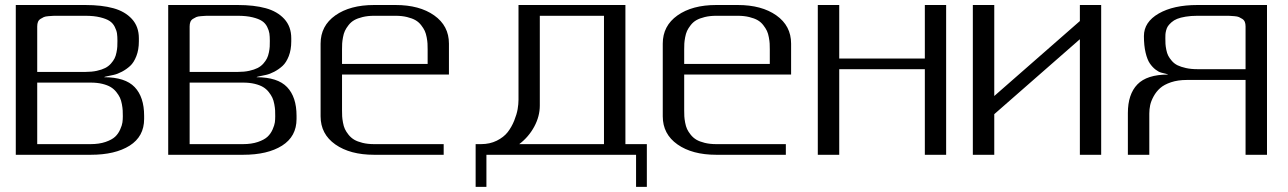

<svg xmlns="http://www.w3.org/2000/svg" viewBox="-20 -603 5018 748"><path d="M125 -281.2V-41.5H332.5Q366.2 -41.5 391.1 -50Q416 -58.6 428.5 -70.3Q440.9 -82 448.2 -98.6Q455.6 -115.2 457 -126.2Q458.5 -137.2 458.5 -149.9Q458.5 -163.1 458 -172.9Q457.5 -182.6 454.8 -197.3Q452.1 -211.9 447.3 -222.4Q442.4 -232.9 433.1 -244.6Q423.8 -256.3 411.1 -263.9Q398.4 -271.5 378.4 -276.4Q358.4 -281.2 333.5 -281.2ZM125 -322.8H312.5Q337.4 -322.8 357.2 -327.1Q377 -331.5 389.9 -338.1Q402.8 -344.7 412.1 -355.2Q421.4 -365.7 426.3 -375.5Q431.2 -385.3 433.8 -398.7Q436.5 -412.1 437 -421.4Q437.5 -430.7 437.5 -443.8Q437.5 -460.9 435.8 -472.7Q434.1 -484.4 427 -498.5Q419.9 -512.7 407 -521.2Q394 -529.8 370.1 -535.6Q346.2 -541.5 312.5 -541.5H208.5Q194.3 -541.5 187.3 -541.3Q180.2 -541 168.5 -540Q156.7 -539.1 150.6 -536.4Q144.5 -533.7 137.7 -529.3Q130.9 -524.9 127.9 -517.6Q125 -510.3 125 -500ZM41.5 -583.5H312.5Q376.5 -583.5 421.6 -571Q466.8 -558.6 493.9 -529.1Q521 -499.5 521 -454.1V-441.9Q521 -409.2 511.2 -384.3Q501.5 -359.4 487.1 -346.2Q472.7 -333 455.1 -323.7Q437.5 -314.5 422.9 -311.3Q408.2 -308.1 397.2 -305.9Q386.2 -303.7 385.3 -302.2Q467.8 -302.2 504.6 -263.7Q541.5 -225.1 541.5 -151.9V-139.6Q541.5 -71.3 485.1 -35.6Q428.7 0 333.5 0H41.5V-302.2Z M718.8 -281.2V-41.5H926.3Q960 -41.5 984.9 -50Q1009.8 -58.6 1022.2 -70.3Q1034.7 -82 1042 -98.6Q1049.3 -115.2 1050.8 -126.2Q1052.2 -137.2 1052.2 -149.9Q1052.2 -163.1 1051.8 -172.9Q1051.3 -182.6 1048.6 -197.3Q1045.9 -211.9 1041 -222.4Q1036.1 -232.9 1026.9 -244.6Q1017.6 -256.3 1004.9 -263.9Q992.2 -271.5 972.2 -276.4Q952.1 -281.2 927.2 -281.2ZM718.8 -322.8H906.2Q931.2 -322.8 950.9 -327.1Q970.7 -331.5 983.6 -338.1Q996.6 -344.7 1005.9 -355.2Q1015.1 -365.7 1020 -375.5Q1024.9 -385.3 1027.6 -398.7Q1030.3 -412.1 1030.8 -421.4Q1031.2 -430.7 1031.2 -443.8Q1031.2 -460.9 1029.5 -472.7Q1027.8 -484.4 1020.8 -498.5Q1013.7 -512.7 1000.7 -521.2Q987.8 -529.8 963.9 -535.6Q939.9 -541.5 906.2 -541.5H802.2Q788.1 -541.5 781 -541.3Q773.9 -541 762.2 -540Q750.5 -539.1 744.4 -536.4Q738.3 -533.7 731.4 -529.3Q724.6 -524.9 721.7 -517.6Q718.8 -510.3 718.8 -500ZM635.3 -583.5H906.2Q970.2 -583.5 1015.4 -571Q1060.5 -558.6 1087.6 -529.1Q1114.7 -499.5 1114.7 -454.1V-441.9Q1114.7 -409.2 1105 -384.3Q1095.2 -359.4 1080.8 -346.2Q1066.4 -333 1048.8 -323.7Q1031.2 -314.5 1016.6 -311.3Q1002 -308.1 991 -305.9Q980 -303.7 979 -302.2Q1061.5 -302.2 1098.4 -263.7Q1135.3 -225.1 1135.3 -151.9V-139.6Q1135.3 -71.3 1078.9 -35.6Q1022.5 0 927.2 0H635.3V-302.2Z M1729 -312.5H1312.5V-172.9Q1312.5 -159.7 1313 -149.9Q1313.5 -140.1 1316.2 -125.5Q1318.8 -110.8 1323.7 -100.3Q1328.6 -89.8 1337.9 -78.1Q1347.2 -66.4 1359.9 -58.8Q1372.6 -51.3 1392.6 -46.4Q1412.6 -41.5 1437.5 -41.5H1708.5V0H1437.5Q1343.8 0 1286.4 -40.3Q1229 -80.6 1229 -149.9V-433.1Q1229 -502.4 1286.4 -543Q1343.8 -583.5 1437.5 -583.5H1521Q1614.3 -583.5 1671.6 -543Q1729 -502.4 1729 -433.1ZM1312.5 -354H1646V-410.6Q1646 -423.8 1645.5 -433.3Q1645 -442.9 1642.3 -457.5Q1639.6 -472.2 1634.8 -482.7Q1629.9 -493.2 1620.6 -505.1Q1611.3 -517.1 1598.6 -524.4Q1585.9 -531.7 1565.9 -536.6Q1545.9 -541.5 1521 -541.5H1437.5Q1412.6 -541.5 1392.6 -536.6Q1372.6 -531.7 1359.9 -524.4Q1347.2 -517.1 1337.9 -505.1Q1328.6 -493.2 1323.7 -482.7Q1318.8 -472.2 1316.2 -457.5Q1313.5 -442.9 1313 -433.3Q1312.5 -423.8 1312.5 -410.6Z M2416.5 -583.5V-41.5H2500V125H2458V0H1875V125H1833V-41.5H1854Q1888.2 -41.5 1915.3 -54.9Q1942.4 -68.4 1957.8 -88.1Q1973.1 -107.9 1983.2 -132.8Q1993.2 -157.7 1996.6 -177.5Q2000 -197.3 2000 -214.4V-583.5ZM2333 -541.5H2083V-191.9Q2083 -149.9 2061.5 -109.9Q2040 -69.8 2002.9 -41.5H2333Z M3062 -312.5H2645.5V-172.9Q2645.5 -159.7 2646 -149.9Q2646.5 -140.1 2649.2 -125.5Q2651.9 -110.8 2656.7 -100.3Q2661.6 -89.8 2670.9 -78.1Q2680.2 -66.4 2692.9 -58.8Q2705.6 -51.3 2725.6 -46.4Q2745.6 -41.5 2770.5 -41.5H3041.5V0H2770.5Q2676.8 0 2619.4 -40.3Q2562 -80.6 2562 -149.9V-433.1Q2562 -502.4 2619.4 -543Q2676.8 -583.5 2770.5 -583.5H2854Q2947.3 -583.5 3004.6 -543Q3062 -502.4 3062 -433.1ZM2645.5 -354H2979V-410.6Q2979 -423.8 2978.5 -433.3Q2978 -442.9 2975.3 -457.5Q2972.7 -472.2 2967.8 -482.7Q2962.9 -493.2 2953.6 -505.1Q2944.3 -517.1 2931.6 -524.4Q2918.9 -531.7 2898.9 -536.6Q2878.9 -541.5 2854 -541.5H2770.5Q2745.6 -541.5 2725.6 -536.6Q2705.6 -531.7 2692.9 -524.4Q2680.2 -517.1 2670.9 -505.1Q2661.6 -493.2 2656.7 -482.7Q2651.9 -472.2 2649.2 -457.5Q2646.5 -442.9 2646 -433.3Q2645.5 -423.8 2645.5 -410.6Z M3666 -583.5V0H3583V-333.5H3249.5V0H3166V-583.5H3249.5V-375H3583V-583.5Z M4270 -583.5V0H4187V-450.2L3853.5 -158.2V0H3770V-583.5H3853.5V-229L4187 -521V-583.5Z M4916 -583.5V0H4832.5V-291.5Q4832.5 -291.5 4603.5 -291.5Q4568.8 -291.5 4542 -282.5Q4515.1 -273.4 4499.8 -259.8Q4484.4 -246.1 4474.4 -227.8Q4464.4 -209.5 4460.9 -193.4Q4457.5 -177.2 4457.5 -160.6V0H4374V-162.6Q4374 -235.8 4411.1 -274.2Q4448.2 -312.5 4530.3 -312.5Q4529.3 -314 4521.7 -315.7Q4514.2 -317.4 4503.9 -320.1Q4493.7 -322.8 4481.7 -332Q4469.7 -341.3 4459.7 -355.7Q4449.7 -370.1 4443.1 -397.7Q4436.5 -425.3 4436.5 -462.4Q4436.5 -517.1 4494.1 -550.3Q4551.8 -583.5 4645 -583.5ZM4832.5 -333.5V-500Q4832.5 -510.3 4829.6 -517.6Q4826.7 -524.9 4819.8 -529.3Q4813 -533.7 4806.9 -536.4Q4800.8 -539.1 4789.1 -540Q4777.3 -541 4770.3 -541.3Q4763.2 -541.5 4749 -541.5H4645Q4619.6 -541.5 4599.1 -538.1Q4578.6 -534.7 4565.9 -529.5Q4553.2 -524.4 4543.9 -516.1Q4534.7 -507.8 4530 -501Q4525.4 -494.1 4522.9 -484.1Q4520.5 -474.1 4520.3 -468.5Q4520 -462.9 4520 -454.1Q4520 -440.9 4520.5 -431.9Q4521 -422.9 4523.7 -409.2Q4526.4 -395.5 4531.2 -386Q4536.1 -376.5 4545.4 -365.7Q4554.7 -355 4567.6 -348.6Q4580.6 -342.3 4600.3 -337.9Q4620.1 -333.5 4645 -333.5Z"/></svg>

Font: Gputeks
Style: Regular
Weight: 500
Version: Version 0.9